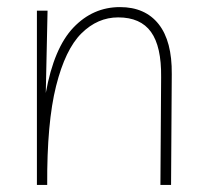

<svg xmlns="http://www.w3.org/2000/svg" viewBox="-20 -521 584 541"><path d="M84 0V-491H114L109 -259Q132 -386 187 -443.5Q242 -501 318 -501Q389 -501 427 -453Q465 -405 464 -312L462 0H432L434 -304Q435 -390 405.5 -431Q376 -472 313 -472Q255 -472 209.5 -427Q164 -382 138 -278.5Q112 -175 113 0Z"/></svg>

Font: Livvic Thin
Style: Regular
Weight: 250
Designer: Jacques Le Bailly, Baron von Fonthausen
Version: Version 1.001; ttfautohint (v1.8.2)